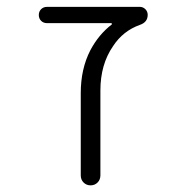

<svg xmlns="http://www.w3.org/2000/svg" viewBox="-20 -565 540 563"><path d="M307.6 -493.2Q308.6 -494.1 308.1 -495.6Q307.6 -497.1 305.7 -497.1H118.2Q107.4 -497.1 100.6 -503.9Q93.8 -510.7 93.8 -521Q93.8 -531.2 100.6 -538.1Q107.4 -544.9 118.2 -544.9H389.6Q399.4 -544.9 406.2 -538.1Q413.1 -531.2 413.1 -521.5Q413.1 -500 390.6 -492.2Q340.8 -474.6 311.5 -429.7Q274.4 -376 274.4 -299.8V-50.8Q274.4 -38.1 266.1 -29.8Q257.8 -21.5 245.6 -21.5Q233.4 -21.5 225.1 -29.8Q216.8 -38.1 216.8 -50.8V-292Q216.8 -363.3 245.1 -418Q269.5 -463.9 307.6 -493.2Z"/></svg>

Font: Rounded Mgen+ 2m light
Style: Regular
Weight: 200
Designer: [Source Han Sans]
Ryoko NISHIZUKA  (kana & ideographs); Paul D. Hunt (Latin, Greek & Cyrillic); Wenlong ZHANG  (bopomofo
Version: Version 1.059.20150602